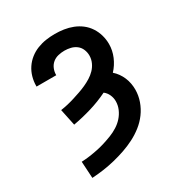

<svg xmlns="http://www.w3.org/2000/svg" viewBox="-175 -870 950 1005"><g transform="rotate(-30 300.0 -367.5)"><path d="M93 8 87 -93Q112 -94 137 -97.5Q162 -101 186 -106Q210 -111 234 -118.5Q258 -126 281 -135Q304 -144 325.5 -157.5Q347 -171 363.5 -189.5Q380 -208 390 -231Q400 -254 400 -279Q400 -299 391.5 -318Q383 -337 367 -349Q316 -324 261 -307.5Q206 -291 150 -281L129 -381Q150 -384 171.5 -389Q193 -394 213.5 -400.5Q234 -407 254.5 -414Q275 -421 295 -430Q315 -439 333.5 -450.5Q352 -462 367 -477.5Q382 -493 391 -513Q400 -533 400 -555Q400 -574 392.5 -592Q385 -610 370 -621.5Q355 -633 336.5 -637.5Q318 -642 299 -642Q280 -642 261 -637.5Q242 -633 227.5 -621Q213 -609 205.5 -591Q198 -573 198 -554V-552H79V-556Q79 -583 86.5 -609.5Q94 -636 109 -658.5Q124 -681 145.5 -698Q167 -715 192.5 -725Q218 -735 245 -739Q272 -743 299 -743Q326 -743 353 -739Q380 -735 405.5 -725Q431 -715 452.5 -698.5Q474 -682 489 -659Q504 -636 511.5 -609.5Q519 -583 519 -556Q519 -517 503.5 -480.5Q488 -444 461 -415Q475 -403 486 -387.5Q497 -372 504.5 -354.5Q512 -337 515.5 -318Q519 -299 519 -281Q519 -245 507 -211Q495 -177 474 -148.5Q453 -120 425 -98Q397 -76 365.5 -60Q334 -44 300.5 -32.5Q267 -21 232.5 -12.5Q198 -4 163 1Q128 6 93 8Z"/></g></svg>

Font: Iosevka Aile
Style: Bold
Weight: 700
Designer: Belleve Invis
Foundry: Belleve Invis
Version: Version 28.0.1; ttfautohint (v1.8.4)